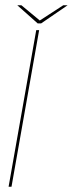

<svg xmlns="http://www.w3.org/2000/svg" viewBox="-20 -706 276 726"><path d="M12.5 0H23.5L128 -592H117ZM122.5 -617.5H135.5L235.5 -686H219L130.5 -628.5L61 -686H45.5Z"/></svg>

Font: Anybody UltraCondensed Thin Thin
Style: Italic
Weight: 250
Italic angle: -10°
Version: Version 1.111